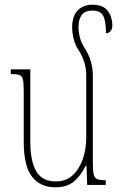

<svg xmlns="http://www.w3.org/2000/svg" viewBox="-20 -787 517 817"><path d="M375 -99Q375 -62 378.5 -45.5Q382 -29 394 -24.5Q406 -20 430 -20V0H351L348 -81H344Q325 -41 295.5 -15.5Q266 10 215 10Q151 10 116 -35.5Q81 -81 81 -184V-399Q81 -433 77.5 -448.5Q74 -464 62 -468Q50 -472 26 -472V-492H109V-182Q109 -102 134 -58.5Q159 -15 217 -15Q261 -15 289.5 -41.5Q318 -68 332.5 -110.5Q347 -153 347 -203V-466Q347 -522 316 -571Q301 -593 294 -619.5Q287 -646 287 -671Q287 -718 310.5 -742.5Q334 -767 374 -767Q418 -767 438 -741.5Q458 -716 458 -678Q458 -664 450.5 -655Q443 -646 431 -645Q431 -698 419 -720Q407 -742 374 -742Q341 -742 327.5 -723Q314 -704 314 -672Q314 -651 320 -627.5Q326 -604 340 -583Q375 -528 375 -466Z"/></svg>

Font: Noto Serif Armenian Condensed Thin
Style: Regular
Weight: 100
Width: 3
Designer: Monotype Design Team
Foundry: Monotype Imaging Inc.
Version: Version 2.008; ttfautohint (v1.8.4.7-5d5b)